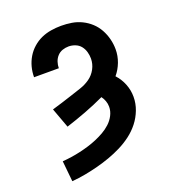

<svg xmlns="http://www.w3.org/2000/svg" viewBox="-136 -849 872 962"><g transform="rotate(-20 300.0 -367.5)"><path d="M85 8 74 -102Q98 -104 122 -107.5Q146 -111 170 -116.5Q194 -122 217 -129Q240 -136 262.5 -145.5Q285 -155 306 -167Q327 -179 345 -195.5Q363 -212 374.5 -234Q386 -256 386 -280Q386 -296 380.5 -311Q375 -326 366 -338Q315 -314 262 -294Q209 -274 156 -257L117 -363Q144 -371 171.5 -379.5Q199 -388 226 -397Q253 -406 280.5 -415Q308 -424 331.5 -440.5Q355 -457 369 -483Q383 -509 383 -538Q383 -556 378 -573.5Q373 -591 362 -605Q351 -619 333.5 -626Q316 -633 298 -633Q281 -633 265 -627.5Q249 -622 237.5 -609.5Q226 -597 220.5 -580.5Q215 -564 215 -547Q215 -547 215 -547Q215 -547 215 -547H83Q83 -547 83 -547Q83 -547 83 -547Q83 -575 90 -601.5Q97 -628 111 -651.5Q125 -675 146 -693.5Q167 -712 191.5 -723Q216 -734 243.5 -738.5Q271 -743 298 -743Q326 -743 354 -738.5Q382 -734 407.5 -721.5Q433 -709 453.5 -690Q474 -671 487.5 -646.5Q501 -622 508 -594.5Q515 -567 515 -539Q515 -504 502.5 -471Q490 -438 468 -412Q492 -386 505 -353Q518 -320 518 -285Q518 -249 505 -215Q492 -181 470 -153Q448 -125 419.5 -103.5Q391 -82 359 -66Q327 -50 293.5 -38Q260 -26 225.5 -17Q191 -8 156 -1.5Q121 5 85 8Z"/></g></svg>

Font: Iosevka Slab XBdEx
Style: Regular
Weight: 800
Width: 7
Monospace: yes
Designer: Belleve Invis
Foundry: Belleve Invis
Version: Version 11.1.0; ttfautohint (v1.8.3)